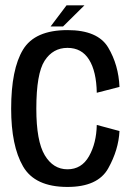

<svg xmlns="http://www.w3.org/2000/svg" viewBox="-20 -716 524 740"><path d="M240 4.5Q357 4.5 397 -67Q437 -138.5 440.5 -211L353 -234.5Q351.5 -164 323 -113.8Q294.5 -63.5 240 -63.5Q185 -63.5 152.5 -117.8Q120 -172 120 -297Q120 -432.5 152 -482Q184 -531.5 240 -531.5Q295 -531.5 323.2 -486.2Q351.5 -441 353 -358.5L440.5 -381Q437 -465.5 397 -532.8Q357 -600 240 -600Q114.5 -600 68.8 -524.8Q23 -449.5 23 -297Q23 -154 68.8 -74.8Q114.5 4.5 240 4.5ZM175 -614H223L305.5 -695.5H236.5Z"/></svg>

Font: Anybody SemiCondensed
Style: Regular
Weight: 400
Width: 4
Version: Version 1.113;gftools[0.9.25]